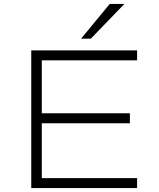

<svg xmlns="http://www.w3.org/2000/svg" viewBox="-20 -963 814 983"><path d="M140 0V-705H682V-654H194V-383H645V-332H194V-51H682V0ZM395 -765 542 -943H617L445 -765Z"/></svg>

Font: Nunito Sans 7pt Expanded ExtraLight
Style: Regular
Weight: 250
Width: 7
Designer: Vernon Adams
Foundry: Vernon Adams
Version: Version 3.101;gftools[0.9.27]